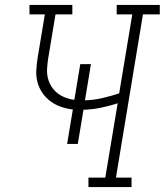

<svg xmlns="http://www.w3.org/2000/svg" viewBox="-20 -755 665 775"><path d="M337 0V-38H405L455 -338Q421 -327 386.5 -320Q352 -313 317 -312L294 -174H251L274 -313Q249 -316 226 -324Q203 -332 184 -346Q165 -360 151.5 -379.5Q138 -399 131.5 -422.5Q125 -446 126.5 -471.5Q128 -497 132 -522L161 -697H99V-735H272V-697H204L174 -516Q171 -496 170 -476.5Q169 -457 173.5 -439Q178 -421 188 -405.5Q198 -390 212 -379Q226 -368 244 -361Q262 -354 280 -352L304 -496H347L323 -350Q358 -351 392.5 -359Q427 -367 461 -378L514 -697H451V-735H625V-697H557L448 -38H511V0Z"/></svg>

Font: Iosevka Curly Slab XLtExObl
Style: Regular
Weight: 200
Width: 7
Italic angle: -9°
Monospace: yes
Designer: Belleve Invis
Foundry: Belleve Invis
Version: Version 11.0.0; ttfautohint (v1.8.3)